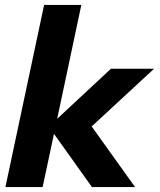

<svg xmlns="http://www.w3.org/2000/svg" viewBox="-20 -759 650 779"><path d="M159 -739H310L212 -277L430 -480H605L352 -246L528 0H353L199 -216L153 0H2Z"/></svg>

Font: Prompt SemiBold
Style: Italic
Weight: 600
Italic angle: -12°
Designer: Katatrad Team
Foundry: CadsonDemak
Version: Version 1.001